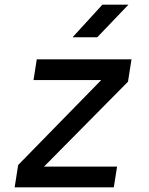

<svg xmlns="http://www.w3.org/2000/svg" viewBox="-20 -805 640 825"><path d="M43 0 58 -96 415 -461H124L138 -550H545L530 -454L169 -89H483L469 0ZM292 -645 420 -785H532L398 -645Z"/></svg>

Font: JetBrains Mono NL Medium
Style: Italic
Weight: 500
Italic angle: -9°
Monospace: yes
Designer: Philipp Nurullin, Konstantin Bulenkov
Foundry: JetBrains
Version: Version 2.305; ttfautohint (v1.8.4.7-5d5b)